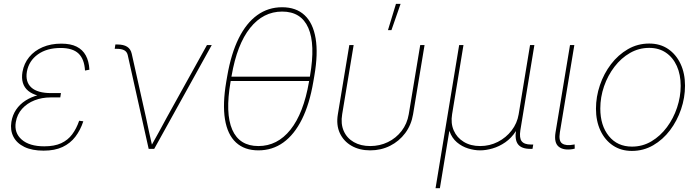

<svg xmlns="http://www.w3.org/2000/svg" viewBox="-20 -773 3629 997"><path d="M206.5 9.3Q146.5 9.3 106.7 -10Q66.9 -29.3 49.6 -63.2Q32.2 -97.2 39.1 -140.1Q44.9 -175.8 63.7 -203.6Q82.5 -231.4 112.1 -250.5Q141.6 -269.5 179 -279.3Q216.3 -289.1 259.3 -289.1H296.4L293 -267.1H242.2Q197.8 -267.1 159.2 -252Q120.6 -236.8 94.7 -208Q68.8 -179.2 62 -138.7Q52.7 -83 92.8 -48.1Q132.8 -13.2 210 -13.2Q262.7 -13.2 297.6 -29.3Q332.5 -45.4 354.7 -75.2Q377 -105 391.1 -146L412.6 -143.1Q397.5 -97.2 371.3 -63Q345.2 -28.8 304.9 -9.8Q264.6 9.3 206.5 9.3ZM254.9 -267.6Q210.9 -267.6 178.7 -276.1Q146.5 -284.7 126.5 -301.3Q106.4 -317.9 98.9 -342.5Q91.3 -367.2 96.7 -399.4Q104.5 -443.8 131.6 -476.8Q158.7 -509.8 201.4 -528.1Q244.1 -546.4 298.3 -546.4Q346.7 -546.4 377.9 -530.8Q409.2 -515.1 425.5 -485.1Q441.9 -455.1 444.3 -411.1L421.4 -406.7Q418 -466.3 387.7 -495.1Q357.4 -523.9 294.9 -523.9Q223.1 -523.9 176.5 -490.5Q129.9 -457 119.6 -400.9Q110.8 -347.7 142.8 -318.6Q174.8 -289.6 245.6 -289.6H296.4L293 -267.6Z M752 0 643.1 -487.8Q638.7 -504.9 624.8 -512.2Q610.8 -519.5 587.4 -519.5H575.7L579.1 -542H589.4Q621.6 -542 640.1 -530.3Q658.7 -518.6 664.1 -493.7L737.8 -164.1Q745.6 -127 753.7 -89.4Q761.7 -51.8 770.5 -14.6H764.6Q786.1 -51.8 806.2 -89.4Q826.2 -127 846.7 -164.1L1054.7 -539.1H1079.6L780.8 0Z M1321.8 7.8Q1249.5 7.8 1205.3 -33.2Q1161.1 -74.2 1148.2 -153.6Q1135.3 -232.9 1154.8 -348.1L1160.2 -379.4Q1180.2 -494.6 1219.5 -574Q1258.8 -653.3 1315.7 -694.3Q1372.6 -735.4 1444.8 -735.4Q1517.6 -735.4 1561.5 -694.3Q1605.5 -653.3 1618.9 -574Q1632.3 -494.6 1612.3 -379.4L1606.9 -348.1Q1587.4 -232.9 1547.9 -153.6Q1508.3 -74.2 1451.4 -33.2Q1394.5 7.8 1321.8 7.8ZM1321.8 -14.6Q1420.4 -14.6 1488.3 -99.6Q1556.2 -184.6 1584.5 -348.1L1589.8 -379.4Q1618.2 -543 1581.1 -627.9Q1543.9 -712.9 1445.3 -712.9Q1346.7 -712.9 1278.8 -627.9Q1210.9 -543 1182.6 -379.4L1177.2 -348.1Q1148.9 -184.6 1186 -99.6Q1223.1 -14.6 1321.8 -14.6ZM1166.5 -352.5 1169.9 -375H1600.6L1597.2 -352.5Z M1902.3 7.8Q1846.7 7.8 1805.4 -15.9Q1764.2 -39.6 1744.6 -81.8Q1725.1 -124 1734.4 -179.7L1793.9 -539.1H1816.4L1756.8 -179.7Q1748.5 -130.4 1764.9 -93Q1781.2 -55.7 1817.1 -35.2Q1853 -14.6 1902.3 -14.6Q1952.1 -14.6 1994.4 -35.2Q2036.6 -55.7 2065.4 -93Q2094.2 -130.4 2102.5 -179.7L2162.1 -539.1H2184.6L2125 -179.7Q2115.7 -124 2084.2 -81.8Q2052.7 -39.6 2005.6 -15.9Q1958.5 7.8 1902.3 7.8ZM1994.6 -616.7 2036.1 -752.9H2060.1L2012.7 -616.7Z M2241.7 204.1 2364.3 -539.1H2386.7L2327.6 -179.7Q2319.8 -132.8 2336.2 -95.5Q2352.5 -58.1 2388.2 -36.4Q2423.8 -14.6 2473.1 -14.6Q2522.9 -14.6 2565.4 -36.4Q2607.9 -58.1 2636.7 -95.5Q2665.5 -132.8 2673.3 -179.7L2732.4 -539.1H2754.9L2682.1 -96.7Q2675.8 -56.6 2689 -39.6Q2702.1 -22.5 2737.3 -22.5H2749L2745.1 0H2733.4Q2688.5 0 2670.2 -23.4Q2651.9 -46.9 2659.7 -96.7L2673.3 -179.7H2690.9Q2682.1 -127.9 2658.9 -92Q2635.7 -56.2 2604 -34.2Q2572.3 -12.2 2537.8 -2.2Q2503.4 7.8 2473.1 7.8Q2442.9 7.8 2410.6 -2.2Q2378.4 -12.2 2352.5 -34.2Q2326.7 -56.2 2314 -92Q2301.3 -127.9 2310.1 -179.7H2327.6L2264.2 204.1Z M2955.6 1Q2906.7 9.3 2881.3 -11.2Q2856 -31.7 2864.7 -85.4L2939.9 -539.1H2962.4L2887.2 -85.4Q2879.9 -40.5 2899.7 -27.6Q2919.4 -14.6 2958 -22Q2961.4 -22.9 2960.9 -22.7Q2960.4 -22.5 2963.9 -22.9L2964.4 -1Q2962.4 -1 2960.2 -0.5Q2958 0 2955.6 1Z M3261.2 10.7Q3205.1 10.7 3163.1 -17.3Q3121.1 -45.4 3097.9 -95Q3074.7 -144.5 3074.7 -208.5Q3074.7 -270.5 3095.2 -330.8Q3115.7 -391.1 3152.8 -439.7Q3189.9 -488.3 3240.5 -517.6Q3291 -546.9 3351.1 -546.9Q3407.7 -546.9 3449.2 -518.8Q3490.7 -490.7 3513.9 -441.4Q3537.1 -392.1 3537.1 -328.1Q3537.1 -266.1 3516.6 -205.8Q3496.1 -145.5 3459.2 -96.7Q3422.4 -47.9 3371.8 -18.6Q3321.3 10.7 3261.2 10.7ZM3261.7 -11.7Q3316.9 -11.7 3363 -39.3Q3409.2 -66.9 3443.1 -112.5Q3477.1 -158.2 3495.8 -214.4Q3514.6 -270.5 3514.6 -327.1Q3514.6 -385.7 3494.6 -430.2Q3474.6 -474.6 3438 -499.5Q3401.4 -524.4 3351.1 -524.4Q3297.4 -524.4 3251.5 -498Q3205.6 -471.7 3170.9 -426.5Q3136.2 -381.3 3116.7 -325Q3097.2 -268.6 3097.2 -209.5Q3097.2 -121.1 3141.6 -66.4Q3186 -11.7 3261.7 -11.7Z"/></svg>

Font: Inter 18pt Thin
Style: Italic
Weight: 250
Italic angle: -9.3988°
Version: Version 4.001;git-66647c0bb